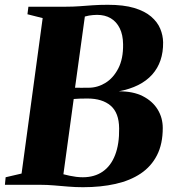

<svg xmlns="http://www.w3.org/2000/svg" viewBox="-34 -771 722 801"><path d="M312.5 10Q281.5 10 251.2 7.5Q221 5 191.8 2.5Q162.5 0 135 0H-13.5L-10.5 -31.5L56 -47L144 -695.5L80.5 -711.5L84.5 -743H240Q271.5 -743 298 -745Q324.5 -747 352.8 -749Q381 -751 416 -751Q482 -751 526 -737.8Q570 -724.5 596.5 -701.8Q623 -679 634.5 -651.2Q646 -623.5 646.5 -594.5Q647.5 -512 600.8 -459.8Q554 -407.5 461.5 -390Q521 -390.5 561.8 -369.8Q602.5 -349 623.8 -314.2Q645 -279.5 645 -237Q645 -170.5 621 -123.5Q597 -76.5 553 -47Q509 -17.5 448 -3.8Q387 10 312.5 10ZM311.5 -31.5Q360 -31.5 394.2 -55Q428.5 -78.5 446.2 -124.2Q464 -170 463 -235.5Q462.5 -300 427.8 -330Q393 -360 330.5 -360Q311.5 -360 298.2 -359.5Q285 -359 273.5 -358L230.5 -44Q243.5 -40.5 256.8 -37.8Q270 -35 284 -33.2Q298 -31.5 311.5 -31.5ZM279 -405Q292.5 -404.5 306.2 -404.8Q320 -405 336 -405Q372.5 -405 405.5 -425Q438.5 -445 459.5 -485.5Q480.5 -526 479.5 -586.5Q479 -626 465.5 -653.2Q452 -680.5 428 -694.8Q404 -709 371 -709Q363 -709 354.2 -708.2Q345.5 -707.5 337 -706Q328.5 -704.5 320 -702Z"/></svg>

Font: Merriweather 96pt Black
Style: Italic
Weight: 900
Italic angle: -7.8°
Version: Version 2.101